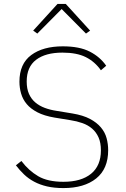

<svg xmlns="http://www.w3.org/2000/svg" viewBox="-20 -946 640 978"><path d="M303 12Q256 12 219.5 3.5Q183 -5 154 -20.5Q125 -36 102.5 -57.5Q80 -79 61 -104L89 -126Q126 -77 174.5 -48.5Q223 -20 303 -20Q394 -20 444 -61Q494 -102 494 -180Q494 -219 482 -246Q470 -273 449 -291Q428 -309 399.5 -319Q371 -329 338 -334L258 -347Q205 -356 170.5 -374Q136 -392 116 -416Q96 -440 87.5 -469.5Q79 -499 79 -530Q79 -621 139 -665.5Q199 -710 300 -710Q385 -710 437.5 -683Q490 -656 521 -611L494 -588Q463 -632 417 -655Q371 -678 298 -678Q212 -678 164 -641.5Q116 -605 116 -531Q116 -494 127.5 -468Q139 -442 159.5 -424.5Q180 -407 208 -396.5Q236 -386 270 -381L349 -368Q403 -359 438 -340.5Q473 -322 494 -297Q515 -272 523 -242Q531 -212 531 -181Q531 -86 470 -37Q409 12 303 12ZM315 -926 439 -790 418 -775 294 -900 170 -775 149 -790 273 -926Z"/></svg>

Font: IBM Plex Mono ExtLt
Style: Regular
Weight: 200
Monospace: yes
Designer: Mike Abbink, Paul van der Laan, Pieter van Rosmalen
Foundry: Bold Monday
Version: Version 2.3